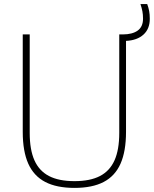

<svg xmlns="http://www.w3.org/2000/svg" viewBox="-20 -908 751 937"><path d="M91 -264.5V-740H125V-259.5Q125 -177.5 148 -125.8Q171 -74 219 -49Q267 -24 343.5 -24Q420 -24 468 -49Q516 -74 539 -125.8Q562 -177.5 562 -259.5V-740H578.5Q626 -740 652 -758.8Q678 -777.5 678 -817Q678 -836.5 675 -852.5Q672 -868.5 665.5 -888H698.5Q705 -870 708 -853.8Q711 -837.5 711 -816Q711 -767 680 -739Q649 -711 595 -708.5V-264.5Q595 -169.5 568.2 -109.2Q541.5 -49 486 -20Q430.5 9 343.5 9Q256.5 9 200.8 -20Q145 -49 118 -109.2Q91 -169.5 91 -264.5Z"/></svg>

Font: Encode Sans Thin
Style: Regular
Weight: 250
Designer: Multiple Designers
Foundry: Impallari Type
Version: Version 2.000